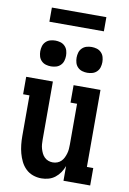

<svg xmlns="http://www.w3.org/2000/svg" viewBox="-99 -974 699 1041"><g transform="rotate(10 250.0 -453.0)"><path d="M204 8Q180 8 157.5 0Q135 -8 118 -24.5Q101 -41 90.5 -62.5Q80 -84 74 -106.5Q68 -129 65.5 -152.5Q63 -176 63 -200V-424H28V-520H175V-200Q175 -187 176 -174.5Q177 -162 180.5 -150Q184 -138 189.5 -126.5Q195 -115 204 -106Q213 -97 225 -92.5Q237 -88 250 -88Q263 -88 275 -92.5Q287 -97 296 -106Q305 -115 310.5 -126.5Q316 -138 319.5 -150Q323 -162 324 -174.5Q325 -187 325 -200V-424H289V-520H437V-96H472V0H325V-81Q318 -62 306.5 -45Q295 -28 279 -15.5Q263 -3 243.5 2.5Q224 8 204 8ZM350 -599Q336 -599 322 -603Q308 -607 297.5 -617.5Q287 -628 283 -642Q279 -656 279 -670Q279 -684 283 -698Q287 -712 297.5 -722.5Q308 -733 322 -737Q336 -741 350 -741Q364 -741 378 -737Q392 -733 402.5 -722.5Q413 -712 417 -698Q421 -684 421 -670Q421 -656 417 -642Q413 -628 402.5 -617.5Q392 -607 378 -603Q364 -599 350 -599ZM150 -599Q136 -599 122 -603Q108 -607 97.5 -617.5Q87 -628 83 -642Q79 -656 79 -670Q79 -684 83 -698Q87 -712 97.5 -722.5Q108 -733 122 -737Q136 -741 150 -741Q164 -741 178 -737Q192 -733 202.5 -722.5Q213 -712 217 -698Q221 -684 221 -670Q221 -656 217 -642Q213 -628 202.5 -617.5Q192 -607 178 -603Q164 -599 150 -599ZM100 -836V-914H400V-836Z"/></g></svg>

Font: Iosevka Gothic
Style: Bold
Weight: 700
Monospace: yes
Designer: Belleve Invis
Foundry: Belleve Invis
Version: Version 15.5.1; ttfautohint (v1.8.4)